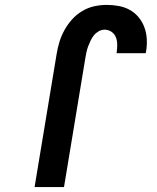

<svg xmlns="http://www.w3.org/2000/svg" viewBox="-20 -763 640 783"><path d="M121 0 211 -543Q215 -568 222.5 -592.5Q230 -617 243 -640.5Q256 -664 274 -684Q292 -704 315.5 -718Q339 -732 364.5 -737.5Q390 -743 415 -743Q440 -743 464.5 -738.5Q489 -734 509.5 -722.5Q530 -711 545 -693Q560 -675 568.5 -652.5Q577 -630 578.5 -605Q580 -580 576 -555L574 -546H455L456 -550Q458 -566 458 -581.5Q458 -597 452.5 -611Q447 -625 434.5 -633.5Q422 -642 406 -642Q394 -642 382.5 -635.5Q371 -629 363 -619Q355 -609 349.5 -597.5Q344 -586 339.5 -574Q335 -562 332.5 -550Q330 -538 328 -526L241 0Z"/></svg>

Font: Iosevka Extended Oblique
Style: Bold
Weight: 700
Width: 7
Italic angle: -9°
Monospace: yes
Designer: Belleve Invis
Foundry: Belleve Invis
Version: Version 32.5.0; ttfautohint (v1.8.4)